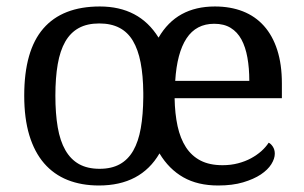

<svg xmlns="http://www.w3.org/2000/svg" viewBox="-20 -566 945 596"><path d="M151.9 -269Q151.9 -213.4 159.2 -170.9Q166.5 -128.4 182.9 -99.9Q199.2 -71.3 225.3 -56.6Q251.5 -42 289.1 -42Q326.2 -42 351.8 -56.2Q377.4 -70.3 393.6 -98.4Q409.7 -126.5 417 -168Q424.3 -209.5 424.8 -264.2V-277.8Q424.3 -331.5 416.5 -371.8Q408.7 -412.1 392.6 -439.2Q376.5 -466.3 350.6 -479.7Q324.7 -493.2 288.1 -493.2Q250.5 -493.2 224.6 -479Q198.7 -464.8 182.6 -436.8Q166.5 -408.7 159.2 -366.7Q151.9 -324.7 151.9 -269ZM645 -492.2Q588.9 -492.2 559.1 -447Q529.3 -401.9 523.9 -314.9H753.9Q753.9 -354.5 748 -387.2Q742.2 -419.9 729.5 -443.4Q716.8 -466.8 696 -479.5Q675.3 -492.2 645 -492.2ZM657.2 9.8Q593.8 9.8 549.1 -15.6Q504.4 -41 475.1 -89.8Q417 9.8 287.1 9.8Q232.9 9.8 189.9 -7.3Q147 -24.4 116.9 -59.1Q86.9 -93.8 71 -146.2Q55.2 -198.7 55.2 -269Q55.2 -409.2 114.5 -477.5Q173.8 -545.9 290 -545.9Q350.6 -545.9 396.2 -522Q441.9 -498 472.2 -449.2Q500.5 -498 544.2 -522Q587.9 -545.9 647 -545.9Q695.3 -545.9 733.9 -530.8Q772.5 -515.6 799.3 -485.6Q826.2 -455.6 840.6 -410.9Q855 -366.2 855 -307.1V-261.2H522Q522.9 -212.9 531.2 -174.6Q539.6 -136.2 557.1 -109.1Q574.7 -82 602.5 -67.6Q630.4 -53.2 670.9 -53.2Q696.8 -53.2 719 -59.1Q741.2 -64.9 759.3 -74.7Q777.3 -84.5 791.3 -96.9Q805.2 -109.4 814 -123Q820.8 -120.1 826.9 -110.8Q833 -101.6 833 -88.9Q833 -73.7 822.3 -56.4Q811.5 -39.1 789.6 -24.4Q767.6 -9.8 734.6 0Q701.7 9.8 657.2 9.8Z"/></svg>

Font: Droid Serif
Style: Regular
Weight: 400
Designer: Monotype Design team
Foundry: Monotype Imaging Inc.
Version: Version 1.03